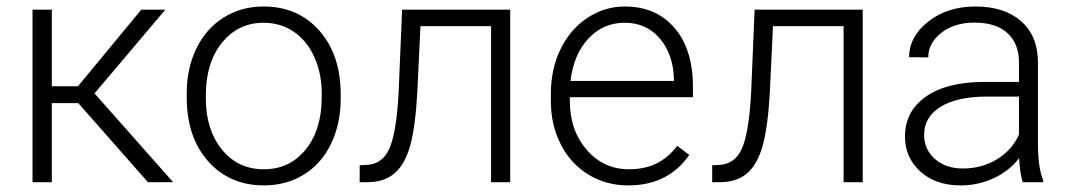

<svg xmlns="http://www.w3.org/2000/svg" viewBox="-20 -558 3278 588"><path d="M219.7 -242.2H138.7V0H79.6V-528.3H138.7V-293.9H218.8L412.6 -528.3H486.3L269.5 -272L510.3 0H433.1Z M551.8 -272Q551.8 -348.1 581.3 -409.2Q610.8 -470.2 664.8 -504.2Q718.8 -538.1 787.1 -538.1Q892.6 -538.1 958 -464.1Q1023.4 -390.1 1023.4 -268.1V-255.9Q1023.4 -179.2 993.9 -117.9Q964.4 -56.6 910.6 -23.4Q856.9 9.8 788.1 9.8Q683.1 9.8 617.4 -64.2Q551.8 -138.2 551.8 -260.3ZM610.4 -255.9Q610.4 -161.1 659.4 -100.3Q708.5 -39.6 788.1 -39.6Q867.2 -39.6 916.3 -100.3Q965.3 -161.1 965.3 -260.7V-272Q965.3 -332.5 942.9 -382.8Q920.4 -433.1 879.9 -460.7Q839.4 -488.3 787.1 -488.3Q709 -488.3 659.7 -427Q610.4 -365.7 610.4 -266.6Z M1542.5 -528.3V0H1483.9V-478H1267.6L1258.3 -280.3Q1252.4 -170.4 1236.3 -112.5Q1220.2 -54.7 1188.5 -27.3Q1156.7 0 1104 0H1081.5V-51.8L1099.6 -52.7Q1149.9 -53.7 1171.9 -101.6Q1193.8 -149.4 1200.7 -272.5L1211.4 -528.3Z M1903.8 9.8Q1836.4 9.8 1782 -23.4Q1727.5 -56.6 1697.3 -116Q1667 -175.3 1667 -249V-270Q1667 -346.2 1696.5 -407.2Q1726.1 -468.3 1778.8 -503.2Q1831.5 -538.1 1893.1 -538.1Q1989.3 -538.1 2045.7 -472.4Q2102.1 -406.7 2102.1 -293V-260.3H1725.1V-249Q1725.1 -159.2 1776.6 -99.4Q1828.1 -39.6 1906.2 -39.6Q1953.1 -39.6 1989 -56.6Q2024.9 -73.7 2054.2 -111.3L2090.8 -83.5Q2026.4 9.8 1903.8 9.8ZM1893.1 -488.3Q1827.1 -488.3 1782 -439.9Q1736.8 -391.6 1727.1 -310.1H2043.9V-316.4Q2041.5 -392.6 2000.5 -440.4Q1959.5 -488.3 1893.1 -488.3Z M2622.1 -528.3V0H2563.5V-478H2347.2L2337.9 -280.3Q2332 -170.4 2315.9 -112.5Q2299.8 -54.7 2268.1 -27.3Q2236.3 0 2183.6 0H2161.1V-51.8L2179.2 -52.7Q2229.5 -53.7 2251.5 -101.6Q2273.4 -149.4 2280.3 -272.5L2291 -528.3Z M3112.3 0Q3103.5 -24.9 3101.1 -73.7Q3070.3 -33.7 3022.7 -12Q2975.1 9.8 2921.9 9.8Q2845.7 9.8 2798.6 -32.7Q2751.5 -75.2 2751.5 -140.1Q2751.5 -217.3 2815.7 -262.2Q2879.9 -307.1 2994.6 -307.1H3100.6V-367.2Q3100.6 -423.8 3065.7 -456.3Q3030.8 -488.8 2963.9 -488.8Q2902.8 -488.8 2862.8 -457.5Q2822.8 -426.3 2822.8 -382.3L2764.2 -382.8Q2764.2 -445.8 2822.8 -491.9Q2881.3 -538.1 2966.8 -538.1Q3055.2 -538.1 3106.2 -493.9Q3157.2 -449.7 3158.7 -370.6V-120.6Q3158.7 -43.9 3174.8 -5.9V0ZM2928.7 -42Q2987.3 -42 3033.4 -70.3Q3079.6 -98.6 3100.6 -146V-262.2H2996.1Q2908.7 -261.2 2859.4 -230.2Q2810.1 -199.2 2810.1 -145Q2810.1 -100.6 2843 -71.3Q2876 -42 2928.7 -42Z"/></svg>

Font: SteelSelectRoboto
Style: Regular
Weight: 300
Designer: Google
Version: Version 2.137; 2017